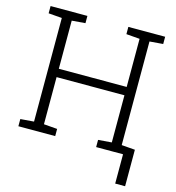

<svg xmlns="http://www.w3.org/2000/svg" viewBox="-126 -818 1003 1097"><g transform="rotate(15 375.5 -269.0)"><path d="M37.1 0V-42.5L116.7 -48.8V-661.6L37.1 -668V-710.9H254.9V-668L175.3 -661.6V-377H576.7V-661.6L497.1 -668V-710.9H714.8V-668L635.3 -661.6V-48.8L714.8 -42.5V0H497.1V-42.5L576.7 -48.8V-327.6H175.3V-48.8L254.9 -42.5V0ZM656.2 173.3V-30.8H714.8V173.3Z"/></g></svg>

Font: Roboto Slab Light
Style: Regular
Weight: 300
Designer: Google
Version: Version 2.000; ttfautohint (v1.8.1.43-b0c9)